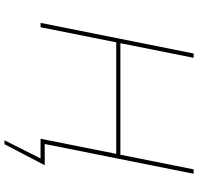

<svg xmlns="http://www.w3.org/2000/svg" viewBox="-34 -706 905 878"><g transform="rotate(90 419.0 -267.5)"><path d="M639 -19H736L640 165H622L705 0H615L684 -346H174L105 0H85L225 -700H245L178 -365H688L755 -700H775Z"/></g></svg>

Font: Montserrat Alternates Thin
Style: Italic
Weight: 250
Italic angle: -11.3°
Designer: Julieta Ulanovsky
Foundry: Julieta Ulanovsky
Version: Version 7.200